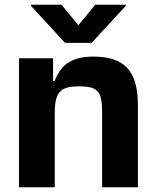

<svg xmlns="http://www.w3.org/2000/svg" viewBox="-20 -792 662 812"><path d="M60.4 0V-545.5H204.5V-449.2H210.9Q220.2 -473 233.1 -492.2Q246.1 -511.4 265.3 -524.7Q284.4 -538 311.3 -545.3Q338.1 -552.6 375 -552.6Q424.4 -552.6 459.9 -540.8Q495.4 -529.1 518.3 -504.3Q541.2 -479.4 552.2 -440.5Q563.2 -401.6 563.2 -347.3V0H411.9V-320.3Q411.9 -351.9 407.8 -372.5Q403.8 -393.1 392.9 -405.2Q382.1 -417.3 363.3 -422.1Q344.5 -426.8 315 -426.8Q285.5 -426.8 265.6 -421.9Q245.7 -416.9 233.8 -404.1Q221.9 -391.3 216.8 -369.9Q211.6 -348.4 211.6 -315.3V0ZM240.1 -772 311.4 -685.4 382.8 -772H511.7V-767L367.5 -610.8H255L111.2 -767V-772Z"/></svg>

Font: Cannonade
Style: Bold
Weight: 700
Designer: Rasmus Andersson
Foundry: rsms
Version: Version 3.012;git-f93a4a705